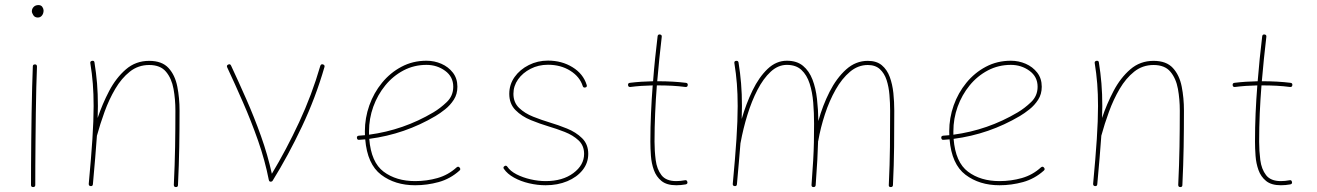

<svg xmlns="http://www.w3.org/2000/svg" viewBox="-20 -740 5267 768"><path d="M107.4 -694.8Q107.4 -704.6 114.5 -712.2Q121.6 -719.7 133.8 -719.7Q144.5 -719.7 149.4 -712.2Q154.3 -704.6 154.3 -698.2Q154.3 -686 147.9 -678Q141.6 -669.9 131.3 -669.9Q119.1 -669.9 113.3 -679.2Q107.4 -688.5 107.4 -694.8ZM120.1 -482.4Q127.9 -482.4 127.9 -473.6Q126.5 -439.5 125.2 -390.9Q124 -342.3 123.3 -287.4Q122.6 -232.4 122.1 -178Q121.6 -123.5 121.3 -77.1Q121.1 -30.8 121.1 0Q121.1 8.3 112.3 8.3Q104 8.3 104 0Q104 -30.8 104.2 -77.1Q104.5 -123.5 105 -178Q105.5 -232.4 106.4 -287.6Q107.4 -342.8 108.6 -391.4Q109.9 -439.9 111.3 -474.6Q111.3 -482.4 120.1 -482.4Z M335 -4.9Q344.7 -109.4 349.6 -183.8Q354.5 -258.3 354.5 -315.9Q354.5 -364.3 351.3 -405Q348.1 -445.8 341.3 -487.3Q339.8 -494.6 347.7 -496.6Q356.9 -498.5 357.9 -490.2Q364.7 -448.2 368.2 -406.5Q371.6 -364.7 371.6 -315.9Q371.6 -293 370.6 -268.1Q389.2 -323.7 416.7 -376.2Q444.3 -428.7 483.6 -462.6Q522.9 -496.6 576.7 -496.6Q627.9 -496.6 654.1 -468Q680.2 -439.5 689.2 -393.8Q698.2 -348.1 698.2 -297.4Q698.2 -223.1 697 -152.1Q695.8 -81.1 691.9 0.5Q691.9 8.3 683.6 8.3Q675.3 8.3 675.3 -0.5Q679.2 -82 680.4 -152.6Q681.6 -223.1 681.6 -297.4Q681.6 -342.8 674.1 -384.5Q666.5 -426.3 644 -453.1Q621.6 -480 576.7 -480Q532.7 -480 499.3 -453.4Q465.8 -426.8 440.9 -384.3Q416 -341.8 398.2 -292.7Q380.4 -243.7 368.2 -198.7L367.7 -197.3Q364.7 -156.2 360.8 -108.2Q356.9 -60.1 351.6 -2.9Q350.6 5.4 342.3 4.4Q334.5 3.4 335 -4.9Z M893.1 -481.9Q900.9 -485.4 904.3 -477.5Q933.6 -415 965.1 -343.5Q996.6 -272 1023.7 -196.3Q1050.8 -120.6 1067.4 -44.9Q1125.5 -141.6 1176.5 -251Q1227.5 -360.4 1261.2 -476.6Q1264.2 -484.9 1272 -482.4Q1280.3 -479.5 1277.8 -471.7Q1242.2 -348.6 1187.5 -233.2Q1132.8 -117.7 1070.8 -17.6Q1069.3 -14.6 1065.9 -13.7Q1057.1 -11.2 1055.2 -20.5Q1040 -98.1 1012.5 -176.8Q984.9 -255.4 952.1 -330.3Q919.4 -405.3 888.7 -470.7Q885.3 -478.5 893.1 -481.9Z M1817.9 -57.6Q1780.8 -24.4 1734.6 -11.7Q1688.5 1 1640.6 1Q1560.1 1 1504.6 -41Q1449.2 -83 1440.9 -182.6Q1428.7 -181.6 1416.5 -180.7Q1408.7 -179.7 1407.7 -188.5Q1406.7 -196.3 1415.5 -197.3Q1427.7 -198.2 1439.9 -199.2Q1439.5 -207 1439.5 -214.8Q1439.5 -268.1 1457.3 -318.4Q1475.1 -368.7 1508.1 -408.9Q1541 -449.2 1586.2 -473.1Q1631.3 -497.1 1686 -497.1Q1717.3 -497.1 1745.4 -484.9Q1773.4 -472.7 1791.5 -449.5Q1809.6 -426.3 1809.6 -393.1Q1809.6 -363.3 1795.2 -341.1Q1780.8 -318.8 1760.5 -302.7Q1740.2 -286.6 1722.2 -275.9Q1599.1 -203.1 1457 -184.6Q1464.4 -90.8 1514.6 -53.2Q1564.9 -15.6 1640.6 -15.6Q1687 -15.6 1730 -27.8Q1772.9 -40 1806.2 -70.3Q1813 -76.2 1818.4 -69.8Q1824.2 -63 1817.9 -57.6ZM1686 -480.5Q1636.2 -480.5 1594 -458.3Q1551.8 -436 1521 -398.2Q1490.2 -360.4 1473.1 -313Q1456.1 -265.6 1456.1 -214.8Q1456.1 -208 1456.1 -201.2Q1594.2 -219.7 1713.4 -290.5Q1740.7 -306.6 1766.8 -331.5Q1793 -356.4 1793 -393.1Q1793 -433.1 1760.5 -456.8Q1728 -480.5 1686 -480.5Z M2321.3 -390.1Q2313.5 -388.2 2311 -395.5Q2299.3 -433.1 2261.2 -457Q2223.1 -481 2171.9 -481Q2133.8 -481 2102.3 -464.8Q2070.8 -448.7 2052.2 -422.4Q2033.7 -396 2033.7 -364.7Q2033.7 -330.1 2056.4 -308.3Q2079.1 -286.6 2112.8 -273.2Q2146.5 -259.8 2179.2 -250Q2212.4 -240.2 2248 -225.8Q2283.7 -211.4 2308.3 -187.3Q2333 -163.1 2333 -124.5Q2333 -87.9 2310.3 -59.6Q2287.6 -31.2 2249 -15.1Q2210.4 1 2162.6 1Q2129.9 1 2096.4 -6.8Q2063 -14.6 2036.1 -29.5Q2009.3 -44.4 1995.6 -64.5Q1991.2 -70.8 1997.6 -75.2Q2004.4 -80.1 2009.3 -73.2Q2021 -55.7 2046.1 -42.7Q2071.3 -29.8 2102.3 -22.7Q2133.3 -15.6 2162.6 -15.6Q2230.5 -15.6 2273.4 -47.6Q2316.4 -79.6 2316.4 -124.5Q2316.4 -157.7 2294.2 -178.5Q2272 -199.2 2239 -212.2Q2206.1 -225.1 2174.3 -234.4Q2140.1 -244.6 2103.5 -259.5Q2066.9 -274.4 2042 -299.6Q2017.1 -324.7 2017.1 -364.7Q2017.1 -401.9 2038.3 -431.9Q2059.6 -461.9 2095 -479.7Q2130.4 -497.6 2171.9 -497.6Q2227.1 -497.6 2270 -471.2Q2313 -444.8 2326.7 -400.4Q2329.6 -392.1 2321.3 -390.1Z M2731 -399.4Q2730 -391.1 2721.7 -392.1Q2695.8 -395.5 2668.2 -397Q2640.6 -398.4 2611.8 -398.4Q2609.9 -398.4 2607.4 -398.4Q2603 -342.8 2600.6 -286.6Q2598.1 -230.5 2598.1 -173.3Q2598.1 -136.2 2602.8 -99.9Q2607.4 -63.5 2625.7 -39.6Q2644 -15.6 2685.1 -15.6Q2702.1 -15.6 2719.7 -19Q2727.5 -21 2729.5 -12.2Q2731.4 -4.4 2722.7 -2.4Q2703.6 1 2685.1 1Q2647 1 2626 -16.1Q2605 -33.2 2595.5 -59.8Q2585.9 -86.4 2583.7 -116.7Q2581.5 -147 2581.5 -173.3Q2581.5 -230.5 2584 -286.6Q2586.4 -342.8 2590.8 -398.4Q2543.9 -397.5 2501.5 -392.1Q2493.2 -391.1 2492.2 -399.4Q2491.2 -407.7 2499.5 -408.7Q2543.9 -414.1 2592.3 -415Q2595.7 -460 2600.3 -504.9Q2605 -549.8 2610.4 -594.7Q2611.3 -603 2619.6 -602.1Q2627.9 -601.1 2627 -592.8Q2621.6 -548.3 2617.2 -503.9Q2612.8 -459.5 2608.9 -415Q2610.4 -415 2611.8 -415Q2672.4 -415 2723.6 -408.7Q2731.9 -407.7 2731 -399.4Z M2911.1 -4.9Q2920.9 -109.4 2925.8 -183.8Q2930.7 -258.3 2930.7 -315.9Q2930.7 -364.3 2927.5 -405Q2924.3 -445.8 2917.5 -487.3Q2916 -495.6 2924.3 -496.6Q2932.6 -497.6 2934.1 -490.2Q2940.9 -448.2 2944.3 -406.5Q2947.8 -364.7 2947.8 -315.9Q2947.8 -291.5 2946.8 -264.2Q2964.4 -325.2 2990.2 -378.4Q3016.1 -431.6 3050.5 -464.4Q3085 -497.1 3127.4 -497.1Q3167.5 -497.1 3192.1 -476.6Q3216.8 -456.1 3230 -421.6Q3243.2 -387.2 3248 -344Q3252.9 -300.8 3253.4 -255.9Q3270.5 -317.9 3298.3 -372.8Q3326.2 -427.7 3364.5 -462.2Q3402.8 -496.6 3451.2 -496.6Q3486.3 -496.6 3507.3 -479Q3528.3 -461.4 3539.1 -432.1Q3549.8 -402.8 3553.5 -367.7Q3557.1 -332.5 3557.1 -297.4Q3557.1 -223.1 3556.4 -152.1Q3555.7 -81.1 3551.8 0.5Q3551.3 8.3 3543 8.3Q3534.2 8.3 3535.2 -0.5Q3539.1 -82 3539.8 -152.6Q3540.5 -223.1 3540.5 -297.4Q3540.5 -328.1 3537.8 -360.4Q3535.2 -392.6 3526.4 -419.7Q3517.6 -446.8 3499.5 -463.4Q3481.4 -480 3451.2 -480Q3412.1 -480 3379.9 -452.9Q3347.7 -425.8 3322.5 -381.3Q3297.4 -336.9 3279.8 -283.2Q3262.2 -229.5 3252.9 -176.3L3252.4 -175.3Q3251.5 -139.2 3249.3 -100.3Q3247.1 -61.5 3242.7 0.5Q3242.2 8.3 3233.9 8.3Q3225.6 8.3 3226.1 -0.5Q3230.5 -59.6 3232.7 -98.1Q3234.9 -136.7 3235.6 -169.9Q3236.3 -203.1 3236.3 -245.6Q3236.3 -288.1 3232.9 -329.8Q3229.5 -371.6 3218.5 -405.8Q3207.5 -439.9 3185.8 -460.2Q3164.1 -480.5 3127.4 -480.5Q3092.3 -480.5 3062.7 -453.1Q3033.2 -425.8 3009.8 -380.4Q2986.3 -335 2969.5 -280Q2952.6 -225.1 2942.4 -169.4L2941.9 -167.5Q2939 -131.8 2935.5 -91.1Q2932.1 -50.3 2927.7 -2.9Q2926.8 5.4 2918.5 4.4Q2910.2 3.4 2911.1 -4.9Z M4155.3 -57.6Q4118.2 -24.4 4072 -11.7Q4025.9 1 3978 1Q3897.5 1 3842 -41Q3786.6 -83 3778.3 -182.6Q3766.1 -181.6 3753.9 -180.7Q3746.1 -179.7 3745.1 -188.5Q3744.1 -196.3 3752.9 -197.3Q3765.1 -198.2 3777.3 -199.2Q3776.9 -207 3776.9 -214.8Q3776.9 -268.1 3794.7 -318.4Q3812.5 -368.7 3845.5 -408.9Q3878.4 -449.2 3923.6 -473.1Q3968.8 -497.1 4023.4 -497.1Q4054.7 -497.1 4082.8 -484.9Q4110.8 -472.7 4128.9 -449.5Q4147 -426.3 4147 -393.1Q4147 -363.3 4132.6 -341.1Q4118.2 -318.8 4097.9 -302.7Q4077.6 -286.6 4059.6 -275.9Q3936.5 -203.1 3794.4 -184.6Q3801.8 -90.8 3852.1 -53.2Q3902.3 -15.6 3978 -15.6Q4024.4 -15.6 4067.4 -27.8Q4110.4 -40 4143.6 -70.3Q4150.4 -76.2 4155.8 -69.8Q4161.6 -63 4155.3 -57.6ZM4023.4 -480.5Q3973.6 -480.5 3931.4 -458.3Q3889.2 -436 3858.4 -398.2Q3827.6 -360.4 3810.5 -313Q3793.5 -265.6 3793.5 -214.8Q3793.5 -208 3793.5 -201.2Q3931.6 -219.7 4050.8 -290.5Q4078.1 -306.6 4104.2 -331.5Q4130.4 -356.4 4130.4 -393.1Q4130.4 -433.1 4097.9 -456.8Q4065.4 -480.5 4023.4 -480.5Z M4352.5 -4.9Q4362.3 -109.4 4367.2 -183.8Q4372.1 -258.3 4372.1 -315.9Q4372.1 -364.3 4368.9 -405Q4365.7 -445.8 4358.9 -487.3Q4357.4 -494.6 4365.2 -496.6Q4374.5 -498.5 4375.5 -490.2Q4382.3 -448.2 4385.7 -406.5Q4389.2 -364.7 4389.2 -315.9Q4389.2 -293 4388.2 -268.1Q4406.7 -323.7 4434.3 -376.2Q4461.9 -428.7 4501.2 -462.6Q4540.5 -496.6 4594.2 -496.6Q4645.5 -496.6 4671.6 -468Q4697.8 -439.5 4706.8 -393.8Q4715.8 -348.1 4715.8 -297.4Q4715.8 -223.1 4714.6 -152.1Q4713.4 -81.1 4709.5 0.5Q4709.5 8.3 4701.2 8.3Q4692.9 8.3 4692.9 -0.5Q4696.8 -82 4698 -152.6Q4699.2 -223.1 4699.2 -297.4Q4699.2 -342.8 4691.7 -384.5Q4684.1 -426.3 4661.6 -453.1Q4639.2 -480 4594.2 -480Q4550.3 -480 4516.8 -453.4Q4483.4 -426.8 4458.5 -384.3Q4433.6 -341.8 4415.8 -292.7Q4397.9 -243.7 4385.7 -198.7L4385.3 -197.3Q4382.3 -156.2 4378.4 -108.2Q4374.5 -60.1 4369.1 -2.9Q4368.2 5.4 4359.9 4.4Q4352.1 3.4 4352.5 -4.9Z M5149.4 -399.4Q5148.4 -391.1 5140.1 -392.1Q5114.3 -395.5 5086.7 -397Q5059.1 -398.4 5030.3 -398.4Q5028.3 -398.4 5025.9 -398.4Q5021.5 -342.8 5019 -286.6Q5016.6 -230.5 5016.6 -173.3Q5016.6 -136.2 5021.2 -99.9Q5025.9 -63.5 5044.2 -39.6Q5062.5 -15.6 5103.5 -15.6Q5120.6 -15.6 5138.2 -19Q5146 -21 5147.9 -12.2Q5149.9 -4.4 5141.1 -2.4Q5122.1 1 5103.5 1Q5065.4 1 5044.4 -16.1Q5023.4 -33.2 5013.9 -59.8Q5004.4 -86.4 5002.2 -116.7Q5000 -147 5000 -173.3Q5000 -230.5 5002.4 -286.6Q5004.9 -342.8 5009.3 -398.4Q4962.4 -397.5 4919.9 -392.1Q4911.6 -391.1 4910.6 -399.4Q4909.7 -407.7 4918 -408.7Q4962.4 -414.1 5010.7 -415Q5014.2 -460 5018.8 -504.9Q5023.4 -549.8 5028.8 -594.7Q5029.8 -603 5038.1 -602.1Q5046.4 -601.1 5045.4 -592.8Q5040 -548.3 5035.6 -503.9Q5031.2 -459.5 5027.3 -415Q5028.8 -415 5030.3 -415Q5090.8 -415 5142.1 -408.7Q5150.4 -407.7 5149.4 -399.4Z"/></svg>

Font: Mikhak-FD Thin
Style: Regular
Weight: 100
Designer: Amin Abedi
Version: Version 3.2